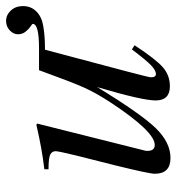

<svg xmlns="http://www.w3.org/2000/svg" viewBox="6 -590 594 647"><g transform="rotate(-90 303.5 -266.0)"><path d="M391 -432H465Q547 -432 547 -453Q547 -455 538.5 -460.5Q530 -466 521 -477Q512 -488 512 -503Q512 -518 525 -530.5Q538 -543 557 -543Q577 -543 592 -527Q607 -511 607 -486Q607 -459 589 -441Q571 -423 541 -418Q508 -412 467 -412H460L386 -133Q367 -61 367 -55Q367 -38 378 -38Q390 -38 407 -54Q424 -70 461 -119L475 -110Q427 -37 400 -14Q373 9 337 9Q289 9 289 -39Q289 -84 334 -236Q245 -90 196.5 -39.5Q148 11 95 11Q42 11 42 -42Q42 -60 69 -170L104 -309Q118 -367 118 -376Q118 -388 107 -394Q96 -400 57 -400V-414Q126 -422 207 -441L211 -438L122 -83Q119 -74 119 -67Q119 -42 139 -42Q184 -42 281 -189Q314 -239 332.5 -280.5Q351 -322 391 -432Z"/></g></svg>

Font: STIX
Style: Italic
Weight: 400
Italic angle: -16.33°
Designer: MicroPress Inc., with final additions and corrections provided by Coen Hoffman, Elsevier (retired)
Version: Version 1.1.1